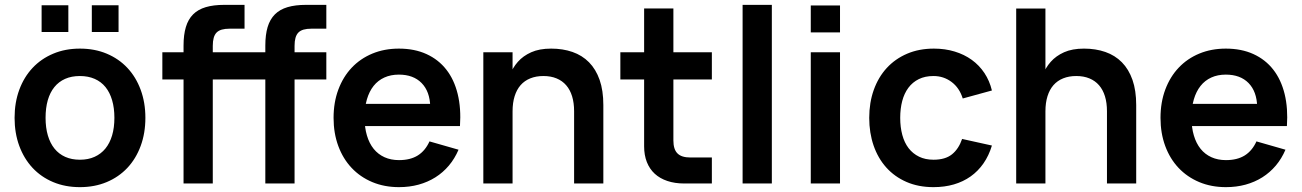

<svg xmlns="http://www.w3.org/2000/svg" viewBox="-20 -755 5357 790"><path d="M357.8 -623.3V-733.3H467.8V-623.3ZM151.2 -623.3V-733.3H261.2V-623.3ZM308.7 15Q369.4 15 419 -5.8Q468.5 -26.5 504 -64.2Q539.4 -101.9 558.8 -154.5Q578.2 -207 578.2 -270.2Q578.2 -333.1 558.8 -385.5Q539.5 -438 504.1 -475.7Q468.7 -513.4 419.1 -534.2Q369.6 -555 308.7 -555Q248.4 -555 198.9 -534.1Q149.3 -513.2 114.1 -475.7Q78.8 -438.2 59.4 -385.8Q40 -333.3 40 -270.2Q40 -207.2 59.3 -154.7Q78.7 -102.2 113.9 -64.4Q149.2 -26.6 198.7 -5.8Q248.2 15 308.7 15ZM308.7 -97.8Q274.9 -97.8 248.6 -109.5Q222.3 -121.2 204.3 -143.4Q186.3 -165.6 176.9 -197.7Q167.5 -229.8 167.5 -270.2Q167.5 -310.8 176.6 -342.7Q185.8 -374.7 203.7 -396.7Q221.6 -418.8 247.9 -430.5Q274.2 -442.2 308.7 -442.2Q342.9 -442.2 369.5 -430.5Q396 -418.9 414 -396.8Q431.9 -374.7 441.3 -342.6Q450.7 -310.6 450.7 -270.2Q450.7 -229.8 441.3 -198Q431.9 -166.2 413.8 -143.9Q395.7 -121.7 369.3 -109.8Q343 -97.8 308.7 -97.8Z M735.2 -552.2V-567.2Q735.2 -612 744.8 -643.8Q754.3 -675.6 774.6 -695.9Q794.9 -716.2 826.7 -725.6Q858.5 -735 902.8 -735H920H986.2V-637H925.3Q906.1 -637 892.7 -633.2Q879.3 -629.3 871.2 -621.1Q863.1 -612.8 859.3 -599.2Q855.5 -585.7 855.5 -566.2V0H735.2ZM648 -428V-540H986.2V-428ZM1071.7 -552.2V-567.2Q1071.7 -612 1081.2 -643.8Q1090.8 -675.6 1111.1 -695.9Q1131.4 -716.2 1163.2 -725.6Q1195 -735 1239.3 -735H1256.5H1322.7V-637H1261.8Q1242.6 -637 1229.2 -633.2Q1215.8 -629.3 1207.7 -621.1Q1199.6 -612.8 1195.8 -599.2Q1192 -585.7 1192 -566.2V0H1071.7ZM984.5 -428V-540H1322.7V-428Z M1621.8 -96.2Q1588.4 -96.2 1562.1 -108.1Q1535.8 -120 1517.5 -142.5Q1499.3 -165.1 1489.7 -197.7Q1480 -230.2 1480 -271.5Q1480 -313.1 1489.6 -346Q1499.2 -378.8 1517.2 -401.5Q1535.3 -424.2 1561.6 -436.1Q1587.8 -448 1621.2 -448Q1680.8 -448 1714.8 -413.3Q1748.8 -378.6 1750.3 -315.9L1750.8 -236.3H1872.6Q1877.6 -309.3 1863.2 -368.3Q1848.8 -427.2 1816.4 -468.6Q1784.1 -510 1734.8 -532.5Q1685.5 -555 1621.2 -555Q1561.6 -555 1512.1 -534.5Q1462.6 -513.9 1427.2 -476.5Q1391.9 -439.2 1372.2 -386.6Q1352.5 -334 1352.5 -270Q1352.5 -206.9 1371.9 -154.3Q1391.3 -101.8 1426.8 -64.2Q1462.2 -26.6 1511.8 -5.8Q1561.4 15 1621.8 15Q1664.6 15 1702.4 4.7Q1740.2 -5.7 1771.5 -25.4Q1802.8 -45.1 1826.9 -73.7Q1851 -102.3 1866.7 -139L1747.2 -173.2Q1729.7 -134.5 1698.9 -115.3Q1668.1 -96.2 1621.8 -96.2ZM1848.6 -327.5H1457.2L1454.2 -236.3H1872.6Z M2342.2 -297.2Q2342.2 -332 2333.9 -358.9Q2325.6 -385.8 2309.6 -404.2Q2293.6 -422.7 2270 -432.4Q2246.5 -442.2 2216 -442.2Q2185.6 -442.2 2162 -432.6Q2138.3 -423.1 2122.1 -404.7Q2105.9 -386.2 2097.5 -359.1Q2089 -332 2089 -297.2L2062.3 -382.4Q2066.4 -414.4 2077.8 -445.2Q2089.1 -476.1 2110.7 -500.5Q2132.2 -525 2165.8 -540Q2199.2 -555 2247.7 -555Q2295.8 -555 2335.5 -541.2Q2375.2 -527.4 2403.5 -498.8Q2431.8 -470.1 2447.2 -426.3Q2462.5 -382.6 2462.5 -322.7V0H2342.2ZM1968.7 0V-540H2089V0Z M2532.5 -428H2909V-540H2532.5ZM2909 -107H2820.5Q2802.3 -107 2789.1 -111.2Q2775.9 -115.3 2767.4 -123.9Q2758.9 -132.4 2754.8 -145.7Q2750.7 -158.9 2750.7 -177.2V-720.1H2630.3V-162.7V-152.6Q2630.3 -116.8 2641.5 -88.2Q2652.8 -59.7 2673.9 -40.2Q2695 -20.8 2725.8 -10.4Q2756.7 0 2795.4 0H2805.5H2909Z M3035.5 0V-735H3155.8V0Z M3316 -621.8V-732.5H3436.3V-621.8ZM3316 0V-540H3436.3V0Z M3821 15Q3866.3 15 3904.8 3.8Q3943.2 -7.4 3973.8 -29.1Q4004.4 -50.8 4026.7 -82.9Q4048.9 -114.9 4061.3 -156.2L3938.7 -183.3Q3924.6 -142.2 3897 -120Q3869.5 -97.8 3821 -97.8Q3787.2 -97.8 3761.6 -110.3Q3735.9 -122.8 3718.5 -145.3Q3701.2 -167.9 3692.6 -199.8Q3684 -231.7 3684 -270Q3684 -308 3692.3 -339.5Q3700.6 -370.9 3717.6 -393.8Q3734.7 -416.8 3760.5 -429.5Q3786.3 -442.2 3821 -442.2Q3862.5 -442.2 3895 -418Q3927.6 -393.8 3941.3 -349.8L4061.3 -382.7Q4051.8 -422.4 4030.5 -454.5Q4009.2 -486.5 3978.3 -508.8Q3947.3 -531.1 3907.9 -543Q3868.5 -555 3822.7 -555Q3761.3 -555 3712.2 -533.9Q3663.1 -512.8 3628.4 -475Q3593.8 -437.2 3575.1 -384.8Q3556.5 -332.4 3556.5 -270Q3556.5 -208.5 3574.5 -156.1Q3592.6 -103.8 3626.7 -65.8Q3660.8 -27.8 3709.8 -6.4Q3758.9 15 3821 15Z M4534.7 -297.2Q4534.7 -332 4526.4 -358.9Q4518.1 -385.8 4502.1 -404.2Q4486.1 -422.7 4462.5 -432.4Q4439 -442.2 4408.5 -442.2Q4378.1 -442.2 4354.5 -432.6Q4330.8 -423.1 4314.6 -404.7Q4298.4 -386.2 4290 -359.1Q4281.5 -332 4281.5 -297.2L4254.8 -382.4Q4258.9 -414.4 4270.2 -445.2Q4281.6 -476.1 4303.2 -500.5Q4324.8 -525 4358.2 -540Q4391.8 -555 4440.2 -555Q4488.3 -555 4528 -541.2Q4567.7 -527.4 4596 -498.8Q4624.3 -470.1 4639.7 -426.3Q4655 -382.6 4655 -322.7V0H4534.7ZM4161.2 0V-720H4281.5V0Z M5024.3 -96.2Q4990.9 -96.2 4964.6 -108.1Q4938.2 -120 4920 -142.5Q4901.8 -165.1 4892.2 -197.7Q4882.5 -230.2 4882.5 -271.5Q4882.5 -313.1 4892.1 -346Q4901.7 -378.8 4919.8 -401.5Q4937.8 -424.2 4964.1 -436.1Q4990.3 -448 5023.7 -448Q5083.3 -448 5117.3 -413.3Q5151.2 -378.6 5152.8 -315.9L5153.2 -236.3H5275.1Q5280.1 -309.3 5265.7 -368.3Q5251.2 -427.2 5218.9 -468.6Q5186.6 -510 5137.3 -532.5Q5088 -555 5023.7 -555Q4964.1 -555 4914.6 -534.5Q4865.1 -513.9 4829.8 -476.5Q4794.4 -439.2 4774.7 -386.6Q4755 -334 4755 -270Q4755 -206.9 4774.4 -154.3Q4793.8 -101.8 4829.3 -64.2Q4864.8 -26.6 4914.3 -5.8Q4963.9 15 5024.3 15Q5067.1 15 5104.9 4.7Q5142.7 -5.7 5174 -25.4Q5205.2 -45.1 5229.4 -73.7Q5253.5 -102.3 5269.2 -139L5149.8 -173.2Q5132.2 -134.5 5101.4 -115.3Q5070.6 -96.2 5024.3 -96.2ZM5251.1 -327.5H4859.8L4856.7 -236.3H5275.1Z"/></svg>

Font: Vela Sans GX ExtLt
Style: Regular
Weight: 200
Designer: Principal design: Mikhail Sharanda - project Manrope.
Design modification: Ravid Balaliev
Foundry: Mikhail Sharanda
Version: Version 1.001